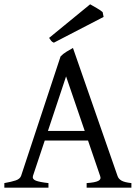

<svg xmlns="http://www.w3.org/2000/svg" viewBox="-20 -864 635 884"><path d="M200.7 -261.2H370.1L284.2 -512.2ZM378.9 0V-21Q417 -23.4 432.1 -31Q447.3 -38.6 440.9 -54.2L385.3 -216.8H186L131.8 -54.2Q127.4 -39.1 145.3 -32.2Q163.1 -25.4 203.1 -21V0H0V-21Q33.2 -26.9 52.5 -33.4Q71.8 -40 77.1 -54.2L258.8 -604Q270 -616.2 286.6 -626.2Q303.2 -636.2 315.9 -643.1L521 -54.2Q525.4 -40.5 539.3 -32.5Q553.2 -24.4 585 -21V0ZM228 -667.5Q219.7 -670.9 216.1 -675.5Q212.4 -680.2 206.1 -689.5L395 -844.2Q399.9 -841.3 408.2 -836.7Q416.5 -832 425.3 -826.9Q434.1 -821.8 441.4 -816.9Q448.7 -812 452.6 -808.1L457 -786.1Z"/></svg>

Font: Gentium
Style: Regular
Weight: 400
Designer: J. Victor Gaultney
Version: Version 1.03; 2011; OFL 1.1 release